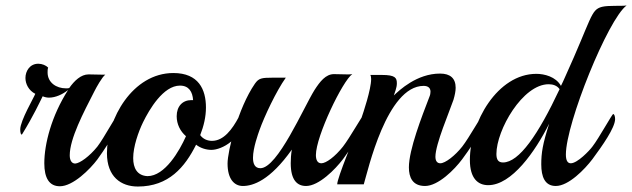

<svg xmlns="http://www.w3.org/2000/svg" viewBox="-20 -674 2311 702"><path d="M409 -203C416 -215 419 -229 419 -239C419 -249 416 -257 412 -257C407 -257 360 -169 336 -138C307 -102 272 -77 255 -76C242 -76 235 -88 235 -106C235 -167 285 -262 325 -340C332 -354 353 -392 365 -401C362 -401 359 -401 355 -401C340 -401 315 -402 304 -402C276 -402 252 -379 233 -352C229 -351 225 -351 221 -351C186 -351 154 -372 154 -409C154 -415 154 -421 156 -427C148 -435 134 -441 120 -441C89 -441 73 -414 73 -389C73 -367 85 -343 109 -331C105 -319 54 -233 54 -201C54 -190 56 -182 59 -182C60 -182 61 -183 62 -185C102 -250 125 -300 136 -322C143 -319 151 -317 159 -317C183 -317 209 -329 229 -345C168 -250 142 -147 142 -77C142 -23 160 7 199 7C247 7 309 -55 336 -91C363 -128 389 -170 409 -203Z M853 -246C829 -201 798 -159 755 -159C738 -159 722 -166 712 -180C725 -213 733 -247 733 -281C733 -347 706 -407 614 -407C464 -407 371 -238 371 -114C371 -28 422 8 484 8C597 8 656 -63 697 -145C712 -133 733 -126 753 -126C792 -126 865 -167 865 -237C865 -246 863 -252 859 -252C857 -252 855 -250 853 -246ZM686 -308C684 -308 682 -308 680 -308C647 -308 626 -285 626 -249C626 -220 639 -194 660 -176C636 -122 583 -30 519 -30C481 -32 467 -60 467 -96C467 -138 486 -192 503 -227C526 -274 577 -361 638 -361C671 -361 684 -338 686 -308Z M1306 -201C1314 -213 1317 -229 1317 -240C1317 -249 1315 -256 1311 -256C1307 -256 1259 -170 1234 -138C1205 -101 1172 -77 1155 -77C1141 -77 1135 -89 1135 -107C1135 -176 1233 -379 1268 -403C1264 -402 1257 -402 1249 -402C1232 -402 1211 -403 1201 -403C1171 -403 1150 -376 1130 -345C1090 -281 995 -59 932 -59C912 -59 905 -75 905 -97C905 -133 924 -185 929 -199C946 -247 990 -341 1025 -390H977C936 -390 926 -388 912 -368C850 -278 812 -121 812 -76C812 -20 836 6 868 6C905 6 967 -14 1047 -127C1044 -109 1043 -93 1043 -77C1043 -15 1067 6 1099 6C1146 6 1206 -55 1234 -92C1261 -129 1287 -169 1306 -201Z M1742 -201C1749 -213 1752 -227 1752 -238C1752 -248 1750 -255 1746 -255C1742 -255 1695 -170 1670 -138C1644 -105 1608 -77 1590 -77C1578 -77 1572 -86 1572 -101C1572 -147 1623 -265 1638 -309C1643 -326 1646 -341 1646 -353C1646 -388 1626 -405 1589 -405C1504 -405 1440 -344 1420 -325C1423 -335 1431 -353 1431 -369C1431 -389 1426 -400 1376 -400C1362 -400 1346 -400 1334 -400C1336 -397 1337 -391 1337 -385C1337 -347 1308 -261 1301 -241C1276 -173 1212 -22 1213 0H1310C1325 -49 1394 -360 1529 -360C1543 -360 1554 -354 1554 -339C1554 -333 1553 -327 1550 -320C1522 -247 1475 -127 1475 -62C1475 -26 1488 6 1534 6C1582 6 1642 -54 1670 -92C1697 -128 1723 -169 1742 -201Z M2271 -654C2253 -651 2205 -655 2181 -649C2139 -638 2145 -610 2045 -390C2041 -382 2037 -371 2031 -360C2012 -394 1970 -404 1941 -404C1799 -404 1698 -227 1698 -89C1698 -21 1728 3 1765 3C1851 3 1937 -120 1988 -222C1964 -147 1959 -115 1959 -73C1959 -28 1972 6 2012 6C2059 6 2118 -55 2146 -92C2183 -142 2228 -206 2229 -238C2229 -249 2226 -257 2222 -257C2218 -257 2170 -169 2146 -138C2135 -123 2091 -77 2067 -77C2056 -77 2049 -86 2049 -109C2049 -223 2203 -604 2271 -654ZM2026 -348C1948 -182 1878 -80 1819 -80C1802 -80 1795 -90 1795 -111C1795 -199 1891 -366 1986 -366C2002 -366 2017 -361 2026 -348Z"/></svg>

Font: Playball
Style: Regular
Weight: 400
Designer: Robert E. Leuschke
Foundry: Robert E. Leuschke
Version: Version 1.001